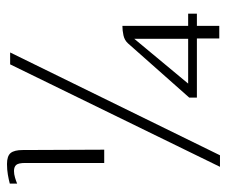

<svg xmlns="http://www.w3.org/2000/svg" viewBox="-70 -505 649 549"><g transform="rotate(-90 254.5 -230.5)"><path d="M63 -257V-483Q63 -502 57.5 -508.5Q52 -515 40 -515Q31 -515 21 -512Q11 -509 4 -506V-527Q15 -530 29.5 -532.5Q44 -535 60 -535Q83 -535 91.5 -524.5Q100 -514 100 -490L101 -257ZM379 -526 85 74H52L345 -526ZM419 72V8H250V-14L405 -189Q414 -199 428 -202Q442 -205 455 -205Q455 -204 455 -196.5Q455 -189 455 -184V-17H490V8H455V72ZM290 -17H418V-171Z"/></g></svg>

Font: Genos Thin Light
Style: Regular
Weight: 300
Version: Version 1.010